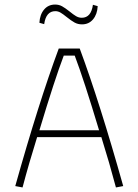

<svg xmlns="http://www.w3.org/2000/svg" viewBox="-20 -823 608 843"><path d="M273 -748Q257 -761 246 -767.5Q235 -774 223 -774Q182 -774 174 -717L153 -723Q155 -759 173.5 -781Q192 -803 222 -803Q239 -803 252.5 -795.5Q266 -788 285 -773Q302 -759 314 -752Q326 -745 339 -745Q380 -745 388 -802L409 -796Q407 -760 388.5 -738Q370 -716 340 -716Q322 -716 307.5 -724Q293 -732 273 -748ZM47 -6Q150 -373 238 -610H330Q418 -373 521 -6L489 0Q461 -106 425 -221H143Q107 -106 79 0ZM415 -251Q348 -474 308 -579H260Q220 -474 153 -251Z"/></svg>

Font: Athiti ExtraLight
Style: Regular
Weight: 250
Version: Version 1.032